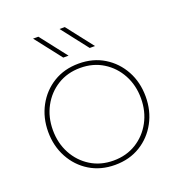

<svg xmlns="http://www.w3.org/2000/svg" viewBox="-131 -829 899 955"><g transform="rotate(-20 318.0 -352.0)"><path d="M318 13Q242 13 184 -22.5Q126 -58 93 -119Q60 -180 60 -255Q60 -330 93 -391Q126 -452 184 -487.5Q242 -523 318 -523Q394 -523 452 -487.5Q510 -452 543 -391.5Q576 -331 576 -255Q576 -180 543 -119Q510 -58 452 -22.5Q394 13 318 13ZM318 -10Q386 -10 438.5 -42.5Q491 -75 521 -130.5Q551 -186 551 -255Q551 -324 521 -379.5Q491 -435 438.5 -467.5Q386 -500 318 -500Q250 -500 197.5 -467.5Q145 -435 115 -379.5Q85 -324 85 -255Q85 -186 115 -130.5Q145 -75 197.5 -42.5Q250 -10 318 -10ZM397 -577 288 -717H316L425 -577ZM257 -577 148 -717H176L285 -577Z"/></g></svg>

Font: MuseoModerno Thin Thin
Style: Regular
Weight: 250
Version: Version 1.003